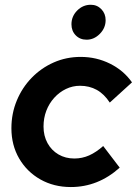

<svg xmlns="http://www.w3.org/2000/svg" viewBox="-20 -767 569 798"><path d="M274.3 10.4Q203.9 10.4 147.9 -21.2Q91.9 -52.9 59.6 -108.3Q27.4 -163.7 27.4 -234Q27.4 -295.2 49.8 -349.1Q72.1 -403 111.7 -443.7Q151.3 -484.5 203.4 -507.5Q255.6 -530.5 315.4 -530.5Q380.7 -530.5 437.4 -502.3Q494 -474.2 528.6 -424.7L436.3 -340.7Q412.8 -376.5 382.1 -393.5Q351.3 -410.5 312.6 -410.5Q281.9 -410.5 254.3 -397.3Q226.8 -384.1 205.6 -360.8Q184.3 -337.4 172.6 -306.9Q160.9 -276.3 160.9 -241.3Q160.9 -202.5 177.4 -172.3Q193.9 -142.2 222.9 -125.2Q251.9 -108.2 289 -108.2Q321.5 -108.2 350.5 -121.1Q379.6 -134.1 408.9 -160.1L477.5 -70.2Q387.9 10.4 274.3 10.4ZM340 -602Q312.4 -602 294.7 -620.2Q277 -638.4 277 -666Q277 -699.2 300.8 -723.2Q324.6 -747.2 357.4 -747.2Q383.4 -747.2 401.2 -728.9Q419 -710.5 419 -683.2Q419 -650.7 395 -626.4Q371 -602 340 -602Z"/></svg>

Font: Red Hat Display
Style: Italic
Weight: 300
Italic angle: -12°
Designer: Pentagram, MCKL
Foundry: Pentagram, MCKL
Version: Version 1.023